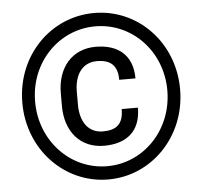

<svg xmlns="http://www.w3.org/2000/svg" viewBox="-52 -776 890 840"><g transform="rotate(-5 393.0 -355.5)"><path d="M475.1 -291.5C475.1 -225.6 444.8 -201.2 384.8 -201.2C320.3 -201.2 286.1 -252.9 286.1 -327.1V-384.3C286.1 -457.5 320.3 -509.8 384.8 -509.8C443.8 -509.8 475.6 -484.4 475.6 -419.9H546.9C546.9 -522 483.9 -572.8 384.8 -572.8C280.8 -572.8 215.8 -495.1 215.8 -383.8V-327.1C215.8 -214.8 280.8 -138.2 384.8 -138.2C484.4 -138.2 546.4 -188.5 546.4 -291.5ZM100.6 -356C100.6 -529.3 231 -662.1 391.1 -662.1C550.8 -662.1 681.2 -529.3 681.2 -356C681.2 -182.1 550.8 -47.9 391.1 -47.9C231 -47.9 100.6 -182.1 100.6 -356ZM44.4 -356C44.4 -149.4 199.7 10.3 391.1 10.3C582 10.3 737.3 -149.4 737.3 -356C737.3 -563 582 -720.7 391.1 -720.7C199.7 -720.7 44.4 -563 44.4 -356Z"/></g></svg>

Font: Nahid
Style: Regular
Weight: 400
Foundry: DejaVu fonts team - Redesigned by Saber Rastikerdar
Version: Version 0.3.0